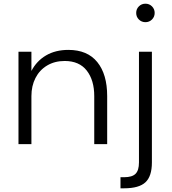

<svg xmlns="http://www.w3.org/2000/svg" viewBox="-20 -780 929 1039"><path d="M80 -500H150V-396Q178 -450 229 -480Q280 -510 350 -510Q453 -510 506.5 -444Q560 -378 560 -260V0H490V-260Q490 -346 449.5 -398Q409 -450 330 -450Q276 -450 235 -425.5Q194 -401 172 -358Q150 -315 150 -260V0H80ZM632 179H652Q695 179 713.5 160.5Q732 142 732 99V-500H802V99Q802 174 767 206.5Q732 239 652 239H632ZM717 -710Q717 -731 731.5 -745.5Q746 -760 767 -760Q788 -760 802.5 -745.5Q817 -731 817 -710Q817 -689 802.5 -674.5Q788 -660 767 -660Q746 -660 731.5 -674.5Q717 -689 717 -710Z"/></svg>

Font: Goli Light
Style: Regular
Weight: 300
Designer: jaikishan Patel
Foundry: MagicType
Version: Version 1.000